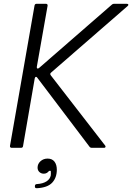

<svg xmlns="http://www.w3.org/2000/svg" viewBox="-20 -783 700 1017"><path d="M102 -9Q101 0 91 0H42Q37 0 34.5 -3Q32 -6 33 -11L163 -754Q165 -763 174 -763H223Q228 -763 230.5 -760Q233 -757 232 -752L175 -429V-426Q175 -421 178.5 -420Q182 -419 187 -423L572 -758Q577 -763 584 -763H651Q658 -763 659.5 -759Q661 -755 656 -751L250 -398Q243 -392 249 -384L537 -12Q539 -10 539 -6Q539 -4 537 -2Q535 0 531 0H467Q458 0 454 -6L177 -372Q174 -376 171 -376Q166 -376 164 -368ZM165 203V201Q166 192 176 192Q207 190 226 178Q245 166 249 146Q250 137 249 122H240Q229 137 212 137Q198 137 188.5 128Q179 119 179 105Q179 85 194.5 71Q210 57 232 57Q256 57 268.5 73Q281 89 281 116Q281 158 256.5 184.5Q232 211 175 214Q163 214 165 203Z"/></svg>

Font: Open Sauce Two Light Italic
Style: Regular
Weight: 300
Italic angle: -10°
Designer: Alfredo Marco Pradil
Foundry: Creative Sauce Fz LLC
Version: Version 1.477